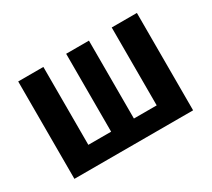

<svg xmlns="http://www.w3.org/2000/svg" viewBox="-107 -717 997 905"><g transform="rotate(-30 391.0 -265.0)"><path d="M714 -530V0H68V-530H205V-106H329V-530H453V-106H577V-530Z"/></g></svg>

Font: FiraGO SemiBold
Style: Regular
Weight: 600
Designer: bBox Type
Foundry: bBox Type GmbH
Version: Version 1.001;PS 001.001;hotconv 1.0.88;makeotf.lib2.5.64775